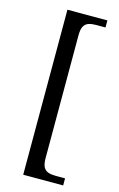

<svg xmlns="http://www.w3.org/2000/svg" viewBox="-133 -815 619 998"><g transform="rotate(15 176.0 -316.0)"><path d="M100 128V-760H315V-722H265Q241 -722 224.5 -716.5Q208 -711 199 -695Q190 -679 190 -646V14Q190 47 199 63Q208 79 224.5 84.5Q241 90 265 90H315V128Z"/></g></svg>

Font: Noto Serif Hentaigana EL
Style: Regular
Weight: 400
Designer: Kazuhiro Yamada
Foundry: nipponia
Version: Version 1.000